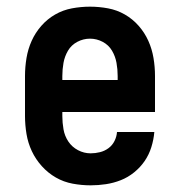

<svg xmlns="http://www.w3.org/2000/svg" viewBox="-20 -548 540 576"><path d="M252 8Q225 8 198 3Q171 -2 147.5 -15.5Q124 -29 105.5 -49.5Q87 -70 75.5 -94.5Q64 -119 59.5 -146Q55 -173 55 -200V-320Q55 -347 59.5 -374Q64 -401 75 -425.5Q86 -450 104 -470.5Q122 -491 145.5 -504.5Q169 -518 196 -523Q223 -528 250 -528Q277 -528 304 -523Q331 -518 354.5 -504.5Q378 -491 396 -470.5Q414 -450 425 -425.5Q436 -401 440.5 -374Q445 -347 445 -320V-212H167V-200Q167 -180 170.5 -160Q174 -140 185 -123.5Q196 -107 214 -97.5Q232 -88 252 -88Q266 -88 280 -91.5Q294 -95 305.5 -103.5Q317 -112 323.5 -125Q330 -138 331 -152H443Q441 -129 434 -106.5Q427 -84 414 -65Q401 -46 382.5 -31Q364 -16 342.5 -7.5Q321 1 298 4.5Q275 8 252 8ZM167 -308H333V-320Q333 -340 329.5 -359.5Q326 -379 316 -396Q306 -413 288 -422.5Q270 -432 250 -432Q230 -432 212 -422.5Q194 -413 184 -396Q174 -379 170.5 -359.5Q167 -340 167 -320Z"/></svg>

Font: Iosevka Curly Slab
Style: Bold
Weight: 700
Monospace: yes
Designer: Belleve Invis
Foundry: Belleve Invis
Version: Version 22.1.2; ttfautohint (v1.8.4)